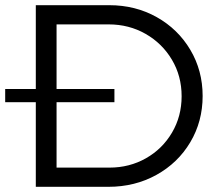

<svg xmlns="http://www.w3.org/2000/svg" viewBox="-20 -720 841 740"><path d="M761 -350Q761 -252 713.5 -172Q666 -92 583 -46Q500 0 398 0H118V-326H0V-377H118V-700H401Q502 -700 584 -654Q666 -608 713.5 -528Q761 -448 761 -350ZM680 -349Q680 -427 642.5 -490Q605 -553 541 -589.5Q477 -626 399 -626H198V-377H421V-326H198V-74H402Q479 -74 542.5 -110Q606 -146 643 -209Q680 -272 680 -349Z"/></svg>

Font: Kalaa
Style: Regular
Weight: 400
Version: Version 1.20 June 5, 2016